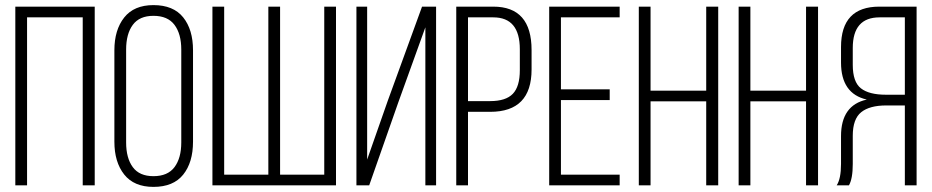

<svg xmlns="http://www.w3.org/2000/svg" viewBox="-20 -726 3650 752"><path d="M304 -658H86V0H40V-700H351V0H304Z M428 -171V-529Q428 -609 466.5 -657.5Q505 -706 581 -706Q659 -706 697.5 -658Q736 -610 736 -529V-171Q736 -90 697.5 -42Q659 6 581 6Q505 6 466.5 -42.5Q428 -91 428 -171ZM474 -532V-168Q474 -107 500 -71.5Q526 -36 581 -36Q637 -36 663.5 -71.5Q690 -107 690 -168V-532Q690 -593 663.5 -628.5Q637 -664 581 -664Q526 -664 500 -628.5Q474 -593 474 -532Z M812 -700H858V-42H1031V-700H1077V-42H1250V-700H1296V0H812Z M1646 -619 1540 -325 1426 0H1376V-700H1418V-101L1499 -332L1633 -700H1688V0H1646Z M1767 -700H1912Q2062 -700 2062 -530V-454Q2062 -288 1900 -288H1813V0H1767ZM1813 -330H1900Q1961 -330 1988.5 -358.5Q2016 -387 2016 -451V-533Q2016 -658 1912 -658H1813Z M2177 -376H2368V-334H2177V-42H2407V0H2131V-700H2407V-658H2177Z M2746 -329H2528V0H2482V-700H2528V-371H2746V-700H2793V0H2746Z M3137 -329H2919V0H2873V-700H2919V-371H3137V-700H3184V0H3137Z M3524 -313H3451Q3386 -313 3353 -286.5Q3320 -260 3320 -194V-84Q3320 -26 3305 0H3257Q3274 -26 3274 -84V-193Q3274 -314 3375 -336Q3274 -359 3274 -481V-542Q3274 -700 3424 -700H3570V0H3524ZM3524 -658H3425Q3320 -658 3320 -538V-472Q3320 -405 3352 -380Q3384 -355 3450 -355H3524Z"/></svg>

Font: Bebas Neue Book
Style: Regular
Weight: 400
Designer: Ryoichi Tsunekawa
Foundry: Ryoichi Tsunekawa
Version: Version 001.003